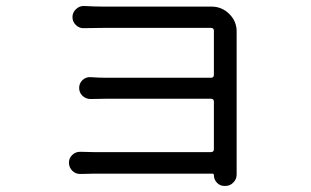

<svg xmlns="http://www.w3.org/2000/svg" viewBox="-20 -567 1040 643"><path d="M772.5 17.6Q772.5 33.2 761.7 43.9Q751 55.7 734.4 55.7H731.4Q716.8 55.7 706.5 44.9Q696.3 34.2 696.3 19.5Q696.3 14.6 691.4 14.6H293Q274.4 14.6 251 15.6Q234.4 16.6 222.7 5.4Q210.9 -5.9 210.9 -22.5Q210.9 -38.1 222.7 -48.8Q234.4 -59.6 251 -58.6Q272.5 -57.6 293 -57.6H686.5Q696.3 -57.6 696.3 -67.4V-226.6Q696.3 -236.3 686.5 -236.3H335Q309.6 -236.3 283.2 -235.4Q267.6 -235.4 256.3 -246.1Q245.1 -256.8 245.1 -272.5Q245.1 -288.1 256.3 -298.8Q267.6 -309.6 283.2 -308.6Q312.5 -306.6 334 -306.6H686.5Q696.3 -306.6 696.3 -316.4V-463.9Q696.3 -473.6 686.5 -473.6H325.2Q303.7 -473.6 261.7 -472.7Q246.1 -471.7 234.4 -482.9Q222.7 -494.1 222.7 -509.8Q222.7 -525.4 234.4 -536.1Q245.1 -546.9 259.8 -546.9Q260.7 -546.9 261.7 -546.9Q299.8 -544.9 325.2 -544.9H688.5Q722.7 -544.9 747.6 -520.5Q772.5 -496.1 772.5 -461.9V2Z"/></svg>

Font: Gen Jyuu GothicX Regular
Style: Regular
Weight: 400
Designer: [Source Han Sans]
Ryoko NISHIZUKA  (kana & ideographs); Paul D. Hunt (Latin, Greek & Cyrillic); Wenlong ZHANG  (bopomofo
Version: Version 1.002.20150607